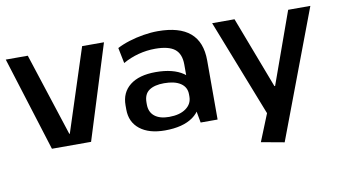

<svg xmlns="http://www.w3.org/2000/svg" viewBox="-74 -719 1907 1082"><g transform="rotate(-10 879.5 -178.5)"><path d="M8 -540H134L288 -66H291L445 -540H570L401 0H177Z M994 -188V-338Q994 -399 959 -426.5Q924 -454 847 -454Q799 -454 751.5 -441.5Q704 -429 662 -405L644 -494Q674 -510 714 -522.5Q754 -535 797 -542Q840 -549 879 -549Q1002 -549 1063.5 -496.5Q1125 -444 1125 -338V0H1028ZM823 9Q732 9 680 -32Q628 -73 628 -145V-169Q628 -242 680 -283Q732 -324 827 -324Q927 -324 984.5 -284.5Q1042 -245 1042 -173V-148Q1042 -74 984 -32.5Q926 9 823 9ZM859 -62Q920 -62 955.5 -87.5Q991 -113 991 -155V-168Q991 -209 957.5 -231.5Q924 -254 863 -254Q808 -254 777.5 -233Q747 -212 747 -164V-153Q747 -109 776.5 -85.5Q806 -62 859 -62Z M1343 168 1425 -35 1413 32 1189 -540H1317L1473 -130H1477L1624 -540H1751L1475 192Z"/></g></svg>

Font: Pathway Extreme 12pt SemiBold
Style: Regular
Weight: 600
Version: Version 1.001;gftools[0.9.26]